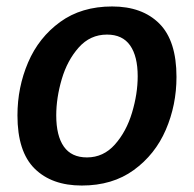

<svg xmlns="http://www.w3.org/2000/svg" viewBox="-20 -563 599 594"><path d="M526 -325Q526 -238 493 -161.5Q460 -85 394 -37Q328 11 233 11Q140 11 87 -41.5Q34 -94 34 -206Q34 -293 67 -370Q100 -447 166 -495Q232 -543 327 -543Q420 -543 473 -490Q526 -437 526 -325ZM154 -206Q154 -143 177.5 -109.5Q201 -76 249 -76Q300 -76 335.5 -116Q371 -156 388.5 -214.5Q406 -273 406 -327Q406 -389 382.5 -422.5Q359 -456 311 -456Q259 -456 223.5 -416Q188 -376 171 -318Q154 -260 154 -206Z"/></svg>

Font: Bitter Pro SemiBold
Style: Italic
Weight: 600
Italic angle: -9°
Designer: Sol Matas, and Bitter project Authors
Foundry: Sol Matas
Version: Version 1.010